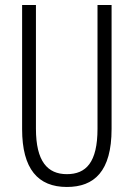

<svg xmlns="http://www.w3.org/2000/svg" viewBox="-20 -734 532 764"><path d="M424 -714H368V-222C368 -87 322 -41 246 -41C169 -41 123 -92 123 -222V-714H68V-220C68 -62 131 10 246 10C355 10 424 -52 424 -221Z"/></svg>

Font: Noto Sans Display Condensed Light
Style: Regular
Weight: 300
Width: 3
Designer: Monotype Design Team
Foundry: Monotype Imaging Inc.
Version: Version 1.900